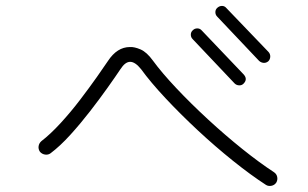

<svg xmlns="http://www.w3.org/2000/svg" viewBox="-20 -748 1040 649"><path d="M879 -123Q828 -156 767.5 -204.5Q707 -253 648 -308Q589 -363 539 -416.5Q489 -470 457 -514Q437 -539 420 -539Q403 -539 387 -514Q371 -490 344 -452Q317 -414 284.5 -372Q252 -330 217.5 -292Q183 -254 151 -230Q143 -224 132.5 -225.5Q122 -227 115 -235Q109 -244 110.5 -254Q112 -264 120 -271Q150 -294 184.5 -331.5Q219 -369 251 -411Q283 -453 308 -488.5Q333 -524 345 -542Q376 -589 419 -589Q434 -590 455 -581Q476 -572 497 -543Q527 -502 576 -450Q625 -398 683 -344.5Q741 -291 799 -244.5Q857 -198 906 -166Q915 -160 917 -150Q919 -140 914 -131Q908 -122 897.5 -120Q887 -118 879 -123ZM887 -541Q880 -535 871.5 -535.5Q863 -536 856 -542L714 -692Q708 -698 708 -707Q708 -716 715 -722Q722 -728 730.5 -728Q739 -728 745 -721L888 -572Q894 -565 893.5 -556Q893 -547 887 -541ZM803 -465Q797 -459 788 -459.5Q779 -460 773 -466L631 -616Q625 -622 625 -631Q625 -640 632 -646Q638 -652 647 -652Q656 -652 662 -645L804 -496Q818 -480 803 -465Z"/></svg>

Font: Zen Kurenaido
Style: Regular
Weight: 400
Designer: Yoshimichi Ohira
Foundry: Positype
Version: Version 1.001